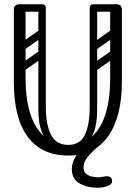

<svg xmlns="http://www.w3.org/2000/svg" viewBox="-20 -720 637 901"><path d="M300 10Q176 10 110.5 -77.5Q45 -165 45 -334V-674Q45 -700 72 -700Q100 -700 100 -676V-351Q100 -259 121.5 -189Q143 -119 187.5 -79.5Q232 -40 300 -40Q368 -40 411.5 -79Q455 -118 476 -188Q497 -258 497 -350V-674Q497 -700 524 -700Q552 -700 552 -676V-337Q552 -173 488 -81.5Q424 10 300 10ZM300 -40Q356 -40 378.5 -87.5Q401 -135 401 -220V-315H436V-207Q436 -110 402 -65.5Q368 -21 289 -21ZM300 -40 311 -21Q232 -21 196 -65.5Q160 -110 160 -207V-315H195V-220Q195 -135 219.5 -87.5Q244 -40 300 -40ZM56 -682Q56 -700 74 -700H177Q195 -700 195 -682Q195 -665 176 -665H73Q56 -665 56 -682ZM177 -554Q160 -554 160 -571V-681Q160 -698 177 -698Q195 -698 195 -682V-572Q195 -554 177 -554ZM542 -682Q542 -665 525 -665H420Q401 -665 401 -682Q401 -700 419 -700H524Q542 -700 542 -682ZM419 -554Q401 -554 401 -572V-682Q401 -698 419 -698Q436 -698 436 -681V-571Q436 -554 419 -554ZM189 -478Q194 -471 192.5 -464Q191 -457 186 -453L92 -387Q79 -378 69 -391Q58 -407 72 -416L166 -482Q179 -491 189 -478ZM189 -576Q194 -569 192.5 -562Q191 -555 186 -551L92 -485Q79 -476 69 -489Q58 -505 72 -514L166 -580Q179 -589 189 -576ZM82 -280Q64 -280 64 -298V-630Q64 -646 82 -646Q99 -646 99 -629V-297Q99 -280 82 -280ZM178 -280Q160 -280 160 -298V-630Q160 -646 178 -646Q195 -646 195 -629V-297Q195 -280 178 -280ZM526 -478Q531 -471 529.5 -464Q528 -457 523 -453L429 -387Q416 -378 406 -391Q395 -407 409 -416L503 -482Q516 -491 526 -478ZM526 -576Q531 -569 529.5 -562Q528 -555 523 -551L429 -485Q416 -476 406 -489Q395 -505 409 -514L503 -580Q516 -589 526 -576ZM419 -280Q401 -280 401 -298V-630Q401 -646 419 -646Q436 -646 436 -629V-297Q436 -280 419 -280ZM515 -280Q497 -280 497 -298V-630Q497 -646 515 -646Q532 -646 532 -629V-297Q532 -280 515 -280ZM439 -62Q449 -62 452 -52.5Q455 -43 447 -37Q422 -18 397 10Q372 38 372 66Q372 85 383.5 95Q395 105 411 108.5Q427 112 439 112Q450 112 462.5 109.5Q475 107 481 107Q492 107 499 112.5Q506 118 506 129Q506 146 484.5 153.5Q463 161 437 161Q389 161 353 140.5Q317 120 317 72Q317 40 339.5 8Q362 -24 412 -62Z"/></svg>

Font: Agu Display
Style: Regular
Weight: 400
Designer: Oluwaseun Badejo
Version: Version 1.103